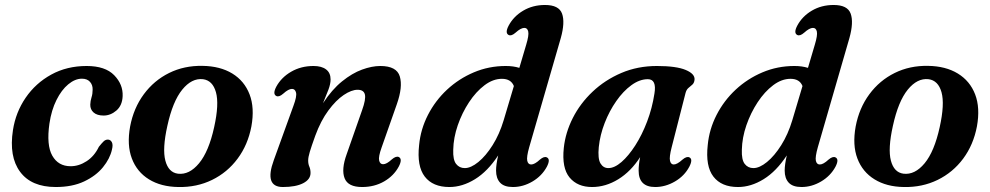

<svg xmlns="http://www.w3.org/2000/svg" viewBox="-20 -739 3976 771"><path d="M309 -423Q281.5 -423 254.2 -400.5Q227 -378 206.8 -337.5Q186.5 -297 178.5 -243Q166 -156 190 -113.8Q214 -71.5 263.5 -71.5Q297 -71.5 328 -91.8Q359 -112 377 -149.5Q388.5 -164 396 -171.2Q403.5 -178.5 413.5 -178.5Q424 -178 429.2 -167.8Q434.5 -157.5 429.5 -138Q421.5 -102 393.5 -67.5Q365.5 -33 318 -10.5Q270.5 12 204 12Q106 12 60.8 -49Q15.5 -110 32 -216.5Q43 -288 83 -346.5Q123 -405 185.8 -439.5Q248.5 -474 328 -474Q402.5 -474 438.5 -437Q474.5 -400 472.5 -353Q471 -315.5 447.5 -295.2Q424 -275 396 -275Q370 -275 356 -287.2Q342 -299.5 342.5 -319Q343 -334 347.5 -348Q352 -362 352 -379Q352.5 -398 341.2 -410.5Q330 -423 309 -423Z M793.5 -474.5Q864 -473.5 912.8 -443.8Q961.5 -414 982.2 -360Q1003 -306 989.5 -231.5Q975.5 -157.5 934.2 -102Q893 -46.5 831.5 -16.5Q770 13.5 696 12Q626.5 11 578.2 -18.8Q530 -48.5 509.5 -102.5Q489 -156.5 502.5 -231Q516.5 -305 557.5 -360.5Q598.5 -416 659.2 -446Q720 -476 793.5 -474.5ZM694.5 -41.5Q740 -36 779.2 -83.2Q818.5 -130.5 840 -228.5Q860.5 -321 847.2 -368.5Q834 -416 795 -421Q750 -426 711.8 -379Q673.5 -332 652 -233.5Q631.5 -141.5 644 -94Q656.5 -46.5 694.5 -41.5Z M1089.5 -353.5Q1074 -361.5 1089.5 -391Q1110 -428.5 1149.5 -451.2Q1189 -474 1239 -474Q1271.5 -474 1289.5 -460.2Q1307.5 -446.5 1307.5 -420Q1307.5 -402 1298.8 -378.8Q1290 -355.5 1277 -324.5Q1313 -379.5 1353.5 -412.2Q1394 -445 1433.8 -459.5Q1473.5 -474 1507 -474Q1573 -474 1585.5 -432Q1598 -390 1573.5 -320.5L1512.5 -147Q1499 -109.5 1502.5 -94.5Q1506 -79.5 1518.5 -79.5Q1532.5 -79.5 1553.5 -99Q1570.5 -113.5 1581.5 -108.5Q1597 -100.5 1581.5 -70.5Q1561.5 -33 1522.5 -10.5Q1483.5 12 1434 12Q1377.5 12 1363.8 -23.2Q1350 -58.5 1372 -119.5L1434 -296.5Q1450 -341 1445.2 -359.8Q1440.5 -378.5 1416 -378.5Q1391.5 -378.5 1360.2 -357.5Q1329 -336.5 1298.5 -295.2Q1268 -254 1246 -194Q1230.5 -151 1224 -129.2Q1217.5 -107.5 1217.5 -94.5Q1217.5 -80.5 1222.2 -69.8Q1227 -59 1227 -44.5Q1227 -18.5 1197.2 -3.2Q1167.5 12 1116 12Q1040 12 1079.5 -96L1158.5 -314.5Q1172.5 -352 1168.8 -367Q1165 -382 1152.5 -382Q1138.5 -382 1117.5 -363Q1100.5 -348 1089.5 -353.5Z M2232 -586.5 2105 -147.5Q2094 -108.5 2097.2 -93.5Q2100.5 -78.5 2113 -78.5Q2127 -78.5 2148 -98Q2165 -112.5 2176 -107Q2191.5 -99.5 2176 -69.5Q2156 -32.5 2118.2 -10.2Q2080.5 12 2039.5 12Q2004.5 12 1988.2 -5.5Q1972 -23 1972 -54Q1972 -78 1980.5 -115Q1938.5 -51 1887.5 -19.5Q1836.5 12 1784.5 12Q1718 12 1685.8 -29.8Q1653.5 -71.5 1663 -156.5Q1669 -220 1698.5 -277.5Q1728 -335 1775.2 -379Q1822.5 -423 1882.8 -448.5Q1943 -474 2011 -474Q2041.5 -474 2065.5 -466.5L2093 -559.5Q2104.5 -597.5 2101.2 -612.2Q2098 -627 2085.5 -627Q2071.5 -627 2050.5 -608Q2033.5 -593 2022.5 -598.5Q2007 -606.5 2022.5 -636Q2042.5 -673.5 2081 -696.2Q2119.5 -719 2168.5 -719Q2224.5 -719 2237 -684.2Q2249.5 -649.5 2232 -586.5ZM1800 -137.5Q1798.5 -97.5 1811.5 -80.8Q1824.5 -64 1846.5 -64Q1871 -64 1901 -88.5Q1931 -113 1958.2 -156.2Q1985.5 -199.5 2002.5 -256L2043.5 -393.5Q2032 -422.5 1995.5 -422.5Q1960 -422.5 1925.8 -396.8Q1891.5 -371 1863.5 -328.5Q1835.5 -286 1818.2 -236Q1801 -186 1800 -137.5Z M2677 -147Q2667 -108 2670.5 -93.2Q2674 -78.5 2685.5 -78.5Q2699 -78.5 2720.5 -98Q2737.5 -112.5 2748.5 -107Q2763.5 -99.5 2748 -69.5Q2728.5 -32.5 2690.2 -10.2Q2652 12 2611 12Q2544.5 12 2544.5 -54Q2544.5 -65.5 2545.8 -78.2Q2547 -91 2550.5 -108Q2513.5 -50.5 2462.8 -19.2Q2412 12 2357.5 12Q2299 12 2267.2 -26.2Q2235.5 -64.5 2244 -145Q2250.5 -206.5 2280.2 -265.2Q2310 -324 2359.8 -371Q2409.5 -418 2475 -446Q2540.5 -474 2618 -474Q2696 -474 2733.8 -458Q2771.5 -442 2769 -418.5Q2767.5 -405.5 2760 -399Q2752.5 -392.5 2744.5 -385.8Q2736.5 -379 2733 -366ZM2384.5 -148.5Q2380 -102 2391.2 -83Q2402.5 -64 2423 -64Q2447.5 -64 2475.8 -88.5Q2504 -113 2531 -155Q2558 -197 2578.5 -250.8Q2599 -304.5 2608 -363.5Q2617.5 -421 2581.5 -421Q2548.5 -421 2515.5 -397Q2482.5 -373 2454.8 -333.2Q2427 -293.5 2408.2 -245.2Q2389.5 -197 2384.5 -148.5Z M3391 -586.5 3264 -147.5Q3253 -108.5 3256.2 -93.5Q3259.5 -78.5 3272 -78.5Q3286 -78.5 3307 -98Q3324 -112.5 3335 -107Q3350.5 -99.5 3335 -69.5Q3315 -32.5 3277.2 -10.2Q3239.5 12 3198.5 12Q3163.5 12 3147.2 -5.5Q3131 -23 3131 -54Q3131 -78 3139.5 -115Q3097.5 -51 3046.5 -19.5Q2995.5 12 2943.5 12Q2877 12 2844.8 -29.8Q2812.5 -71.5 2822 -156.5Q2828 -220 2857.5 -277.5Q2887 -335 2934.2 -379Q2981.5 -423 3041.8 -448.5Q3102 -474 3170 -474Q3200.5 -474 3224.5 -466.5L3252 -559.5Q3263.5 -597.5 3260.2 -612.2Q3257 -627 3244.5 -627Q3230.5 -627 3209.5 -608Q3192.5 -593 3181.5 -598.5Q3166 -606.5 3181.5 -636Q3201.5 -673.5 3240 -696.2Q3278.5 -719 3327.5 -719Q3383.5 -719 3396 -684.2Q3408.5 -649.5 3391 -586.5ZM2959 -137.5Q2957.5 -97.5 2970.5 -80.8Q2983.5 -64 3005.5 -64Q3030 -64 3060 -88.5Q3090 -113 3117.2 -156.2Q3144.5 -199.5 3161.5 -256L3202.5 -393.5Q3191 -422.5 3154.5 -422.5Q3119 -422.5 3084.8 -396.8Q3050.5 -371 3022.5 -328.5Q2994.5 -286 2977.2 -236Q2960 -186 2959 -137.5Z M3707 -474.5Q3777.5 -473.5 3826.2 -443.8Q3875 -414 3895.8 -360Q3916.5 -306 3903 -231.5Q3889 -157.5 3847.8 -102Q3806.5 -46.5 3745 -16.5Q3683.5 13.5 3609.5 12Q3540 11 3491.8 -18.8Q3443.5 -48.5 3423 -102.5Q3402.5 -156.5 3416 -231Q3430 -305 3471 -360.5Q3512 -416 3572.8 -446Q3633.5 -476 3707 -474.5ZM3608 -41.5Q3653.5 -36 3692.8 -83.2Q3732 -130.5 3753.5 -228.5Q3774 -321 3760.8 -368.5Q3747.5 -416 3708.5 -421Q3663.5 -426 3625.2 -379Q3587 -332 3565.5 -233.5Q3545 -141.5 3557.5 -94Q3570 -46.5 3608 -41.5Z"/></svg>

Font: Fraunces 9pt SemiBold
Style: Italic
Weight: 600
Italic angle: -16°
Version: Version 1.000;[b76b70a41]